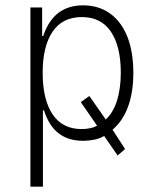

<svg xmlns="http://www.w3.org/2000/svg" viewBox="-20 -520 588 720"><path d="M94 180V-492H138V-385H142Q162 -444 199.5 -472Q237 -500 291 -500Q350 -500 392.5 -469.5Q435 -439 457.5 -382.5Q480 -326 480 -246Q480 -171 458.5 -115.5Q437 -60 394 -27L398 -40L449 39L421 63L363 -21L380 -16Q360 -2 337 3Q314 8 291 8Q237 8 200.5 -19.5Q164 -47 145 -106H141V180ZM286 -36Q304 -36 319.5 -39.5Q335 -43 352 -53L348 -43L283 -137L315 -160L380 -67L369 -65Q402 -92 417.5 -139Q433 -186 433 -247Q433 -346 396 -401Q359 -456 287 -456Q214 -456 177 -401Q140 -346 140 -247Q140 -147 177 -91.5Q214 -36 286 -36Z"/></svg>

Font: Nunito Sans 7pt Condensed ExtraLight
Style: Regular
Weight: 250
Width: 3
Designer: Vernon Adams
Foundry: Vernon Adams
Version: Version 3.101;gftools[0.9.27]